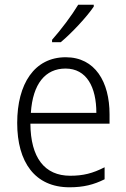

<svg xmlns="http://www.w3.org/2000/svg" viewBox="-20 -785 536 815"><path d="M378 -757V-765H312C285 -720 240 -660 201 -616V-606H238C285 -645 349 -714 378 -757ZM259 -542C126 -542 53 -429 53 -263C53 -97 128 10 275 10C334 10 378 -1 424 -24V-75C373 -49 333 -39 278 -39C169 -39 110 -116 109 -260H445V-300C445 -437 384 -542 259 -542ZM258 -494C348 -494 389 -415 389 -306H111C119 -430 173 -494 258 -494Z"/></svg>

Font: Noto Sans SemiCondensed Light
Style: Regular
Weight: 300
Width: 4
Designer: Monotype Design Team
Foundry: Monotype Imaging Inc.
Version: Version 2.013